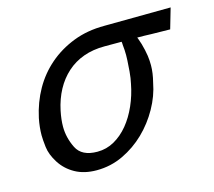

<svg xmlns="http://www.w3.org/2000/svg" viewBox="-74 -530 699 628"><g transform="rotate(-15 276.0 -216.0)"><path d="M181 10Q139 10 108.5 -7Q78 -24 60 -52.5Q42 -81 39 -107Q36 -133 36 -147Q36 -174 42 -204Q53 -255 77 -297.5Q101 -340 137.5 -371.5Q174 -403 221.5 -421.5Q269 -440 327 -440L552 -442L532 -373Q499 -374 469 -374Q445 -375 421 -375Q422 -373 423 -370Q430 -352 435 -329Q440 -306 440.5 -291.5Q441 -277 441 -276Q441 -250 433 -219Q425 -176 402 -135Q379 -94 346 -62Q313 -30 271 -10Q229 10 181 10ZM369 -364Q369 -370 368 -375H310Q271 -375 239 -363.5Q207 -352 182.5 -330Q158 -308 141.5 -277.5Q125 -247 117 -209Q111 -180 111 -156Q111 -119 128.5 -83.5Q146 -48 199 -48Q230 -48 256.5 -63Q283 -78 304 -103.5Q325 -129 340 -163Q355 -197 362 -234Q366 -251 368 -274.5Q370 -298 370.5 -311.5Q371 -325 371 -329Q371 -347 369 -364Z"/></g></svg>

Font: Isabella Sans
Style: Italic
Weight: 400
Italic angle: -12°
Designer: Christian Thalmann (Catharsis Fonts), Cristiano Sobral
Foundry: The Isabella Sans Project Authors
Version: Version 2.026; ttfautohint (v1.8.4.7-5d5b-dirty)